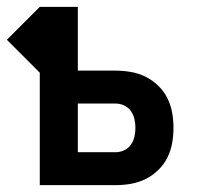

<svg xmlns="http://www.w3.org/2000/svg" viewBox="-57 -540 577 560"><path d="M59 0V-328L-37 -424L59 -520H170V-334H280Q303 -334 325.5 -330Q348 -326 368 -316Q388 -306 404.5 -290Q421 -274 431 -254Q441 -234 445 -212Q449 -190 449 -167Q449 -144 445 -122Q441 -100 431 -80Q421 -60 404.5 -44Q388 -28 368 -18Q348 -8 325.5 -4Q303 0 280 0ZM280 -96Q293 -96 305 -101.5Q317 -107 324.5 -117.5Q332 -128 335 -141Q338 -154 338 -167Q338 -180 335 -193Q332 -206 324.5 -216.5Q317 -227 305 -232.5Q293 -238 280 -238H170V-96Z"/></svg>

Font: Iosevka Curly
Style: Bold
Weight: 700
Monospace: yes
Designer: Belleve Invis
Foundry: Belleve Invis
Version: Version 22.1.2; ttfautohint (v1.8.4)